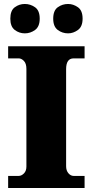

<svg xmlns="http://www.w3.org/2000/svg" viewBox="-20 -947 466 967"><path d="M21 0V-61H74Q88 -61 100.5 -73.5Q113 -86 113 -108V-600Q113 -627 100.5 -640Q88 -653 74 -653H21V-714H406V-653H351Q313 -653 313 -599V-110Q313 -88 324.5 -74.5Q336 -61 351 -61H406V0ZM323 -779Q294 -779 271 -796Q248 -813 248 -853Q248 -894 271 -910.5Q294 -927 323 -927Q349 -927 372.5 -910.5Q396 -894 396 -853Q396 -813 372.5 -796Q349 -779 323 -779ZM105 -779Q77 -779 54.5 -796Q32 -813 32 -853Q32 -894 54.5 -910.5Q77 -927 105 -927Q133 -927 156.5 -910.5Q180 -894 180 -853Q180 -813 156.5 -796Q133 -779 105 -779Z"/></svg>

Font: Noto Serif Tamil Black
Style: Italic
Weight: 900
Italic angle: -12°
Designer: Indian Type Foundry, Tom Grace, and the Monotype Design Team
Foundry: Monotype Imaging Inc.
Version: Version 2.003; ttfautohint (v1.8.4.7-5d5b)